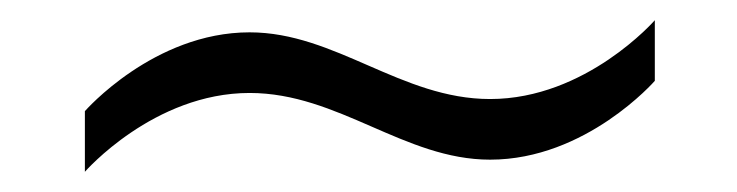

<svg xmlns="http://www.w3.org/2000/svg" viewBox="-20 -394 729 190"><path d="M628 -314V-374C628 -374 560 -296 465 -296C377 -296 312 -362 227 -362C132 -362 64 -284 64 -284V-224C64 -224 132 -302 227 -302C315 -302 380 -236 465 -236C560 -236 628 -314 628 -314Z"/></svg>

Font: ChivoLight
Style: Regular
Weight: 300
Designer: Hector Gatti
Foundry: Omnibus-Type
Version: Version 1.004;PS 001.004;hotconv 1.0.88;makeotf.lib2.5.64775